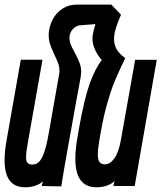

<svg xmlns="http://www.w3.org/2000/svg" viewBox="-40 -810 702 836"><path d="M-20 -113Q-20 -151 -11 -201L50.5 -550H145L82 -193.5Q73.5 -146.5 73.5 -126Q73.5 -108 80 -100.8Q86.5 -93.5 101.5 -93.5Q118.5 -93.5 130.8 -106.2Q143 -119 153 -148.2Q163 -177.5 172 -228.5L217.5 -487Q219 -494.5 219 -501.5Q219 -517.5 213.5 -533.2Q208 -549 197 -571.5Q184 -600 178 -618Q172 -636 172 -657.5Q172 -669.5 174 -679.5Q178.5 -706.5 193.2 -731.8Q208 -757 234 -773.5Q260 -790 296 -790H444.5L487 -746Q464 -693 459 -665.5Q456.5 -650.5 456.5 -640Q456.5 -616.5 467.5 -596.5Q478.5 -576.5 505 -557Q502 -549 489 -522.5Q470 -482 456.2 -448.2Q442.5 -414.5 427.8 -363.2Q413 -312 401 -246.5L393 -202Q386 -160 386 -138.5Q386 -114 393.5 -104.2Q401 -94.5 417 -94.5Q439.5 -94.5 458.2 -120.8Q477 -147 486.5 -201L548.5 -549.5H642.5L546.5 0H453.5L459 -21.5Q446 -9 425.2 -1.8Q404.5 5.5 380.5 5.5Q334.5 5.5 311.2 -25Q288 -55.5 288 -119Q288 -161 297.5 -213.5L303.5 -248.5Q327 -381 351.2 -447.5Q375.5 -514 403.5 -548.5Q386.5 -566.5 374.5 -592Q362.5 -617.5 362.5 -642Q362.5 -651.5 363.5 -656Q367.5 -679 375.5 -705L312 -700Q295 -700 280.8 -686.8Q266.5 -673.5 263.5 -656Q262.5 -649 262.5 -645Q262.5 -630.5 268 -616.5Q273.5 -602.5 285.5 -581Q299 -555.5 306.2 -536.8Q313.5 -518 313.5 -496Q313.5 -489.5 311.5 -475.5L293 -375L254 -158.5Q234.5 -50.5 227 1.5L141.5 0L147 -20.5Q134.5 -8.5 114 -1.5Q93.5 5.5 70 5.5Q25 5.5 2.5 -23.5Q-20 -52.5 -20 -113Z"/></svg>

Font: JuliaMono ExtraBold
Style: Italic
Weight: 800
Italic angle: -9°
Monospace: yes
Designer: cormullion
Foundry: corm
Version: Version 0.057; ttfautohint (v1.8.4)